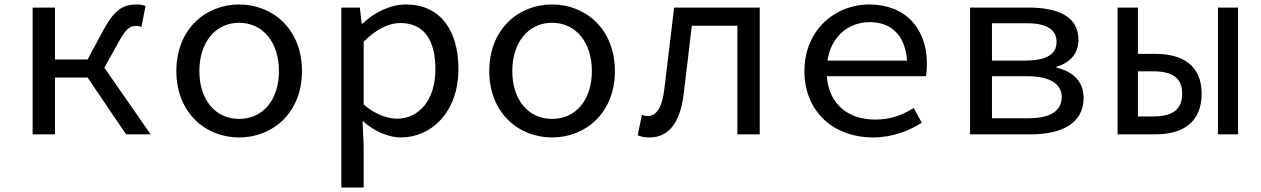

<svg xmlns="http://www.w3.org/2000/svg" viewBox="-20 -601 5640 859"><path d="M447 -298 508 -408C543 -472 560 -485 589 -485C599 -485 605 -483 613 -481L631 -574C620 -579 606 -581 592 -581C529 -581 491 -557 439 -460L372 -335H226V-567H126V0H226V-254H372L544 0H654Z M769 -283C769 -95 901 14 1050 14C1199 14 1331 -95 1331 -283C1331 -472 1199 -581 1050 -581C901 -581 769 -472 769 -283ZM1228 -283C1228 -155 1157 -69 1050 -69C943 -69 872 -155 872 -283C872 -411 943 -499 1050 -499C1157 -499 1228 -411 1228 -283Z M1507 -567V238H1607V47L1602 -58H1605C1656 -12 1721 14 1773 14C1909 14 2031 -98 2031 -293C2031 -467 1948 -581 1796 -581C1726 -581 1653 -545 1602 -495H1598L1590 -567ZM1928 -291C1928 -153 1854 -70 1756 -70C1718 -70 1659 -87 1607 -134V-414C1664 -472 1721 -498 1771 -498C1882 -498 1928 -415 1928 -291Z M2169 -283C2169 -95 2301 14 2450 14C2599 14 2731 -95 2731 -283C2731 -472 2599 -581 2450 -581C2301 -581 2169 -472 2169 -283ZM2628 -283C2628 -155 2557 -69 2450 -69C2343 -69 2272 -155 2272 -283C2272 -411 2343 -499 2450 -499C2557 -499 2628 -411 2628 -283Z M2833 4C2849 11 2864 14 2886 14C2970 14 3022 -50 3038 -176C3051 -279 3063 -383 3075 -486H3279V0H3379V-567H2996C2981 -445 2967 -323 2952 -201C2942 -118 2916 -82 2878 -82C2868 -82 2859 -85 2852 -87Z M4127 -315C4127 -474 4031 -581 3868 -581C3719 -581 3579 -469 3579 -283C3579 -96 3716 14 3885 14C3974 14 4047 -16 4104 -52L4068 -118C4016 -85 3962 -66 3896 -66C3778 -66 3689 -131 3679 -260H4123C4125 -273 4127 -294 4127 -315ZM3871 -502C3966 -502 4030 -445 4038 -330H3682C3699 -441 3779 -502 3871 -502Z M4320 -567V0H4592C4730 0 4828 -49 4828 -163C4828 -243 4772 -283 4706 -299V-302C4767 -320 4805 -361 4805 -423C4805 -527 4714 -567 4583 -567ZM4567 -330H4418V-497H4574C4667 -497 4707 -466 4707 -414C4707 -362 4668 -330 4567 -330ZM4582 -72H4418V-260H4576C4678 -260 4730 -225 4730 -168C4730 -107 4683 -72 4582 -72Z M4980 -567V0H5149C5273 0 5356 -54 5356 -182C5356 -307 5273 -360 5149 -360H5071V-567ZM5429 -567V0H5519V-567ZM5139 -80H5071V-282H5139C5226 -282 5269 -252 5269 -182C5269 -111 5226 -80 5139 -80Z"/></svg>

Font: Kawkab Mono Light
Style: Bold
Weight: 400
Monospace: yes
Designer: Abdullah Arif
Foundry: Abdullah Arif
Version: Version 1.000;PS 000.500;hotconv 1.0.88;makeotf.lib2.5.64775